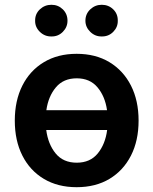

<svg xmlns="http://www.w3.org/2000/svg" viewBox="-20 -780 648 811"><path d="M303.7 10.7Q224.1 10.7 165.3 -24.4Q106.4 -59.6 74.5 -122.8Q42.5 -186 42.5 -270.5Q42.5 -355 74.5 -418.5Q106.4 -481.9 165.3 -517.3Q224.1 -552.7 303.7 -552.7Q383.8 -552.7 442.4 -517.3Q501 -481.9 533.2 -418.5Q565.4 -355 565.4 -270.5Q565.4 -186 533.2 -122.8Q501 -59.6 442.4 -24.4Q383.8 10.7 303.7 10.7ZM304.2 -92.8Q360.8 -92.8 392.8 -131.8Q424.8 -170.9 432.6 -231H175.3Q183.1 -170.9 215.1 -131.8Q247.1 -92.8 304.2 -92.8ZM175.8 -314.5H432.1Q423.8 -373 391.8 -411.1Q359.9 -449.2 304.2 -449.2Q248 -449.2 216.1 -411.1Q184.1 -373 175.8 -314.5ZM197.3 -626Q168.9 -625.5 148.4 -645.5Q127.9 -665.5 128.4 -692.4Q127.9 -721.2 148.4 -740.5Q168.9 -759.8 197.3 -759.8Q225.6 -759.8 245.4 -740.5Q265.1 -721.2 265.1 -692.4Q265.1 -665.5 245.4 -645.5Q225.6 -625.5 197.3 -626ZM409.7 -626Q381.8 -625.5 361.3 -645.5Q340.8 -665.5 340.8 -692.4Q340.8 -721.2 361.3 -740.5Q381.8 -759.8 409.7 -759.8Q438.5 -759.8 458.3 -740.5Q478 -721.2 477.5 -692.4Q478 -665.5 458.3 -645.5Q438.5 -625.5 409.7 -626Z"/></svg>

Font: Inter Semi Bold
Style: Regular
Weight: 600
Designer: Rasmus Andersson
Foundry: rsms
Version: Version 4.000;git-e0f93cc